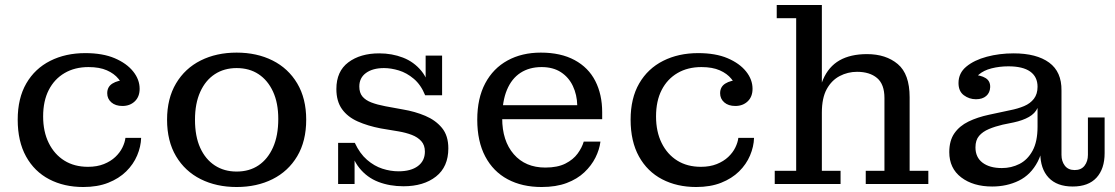

<svg xmlns="http://www.w3.org/2000/svg" viewBox="-20 -738 4472 770"><path d="M314 12Q237 12 177.5 -19Q118 -50 84.5 -110.5Q51 -171 51 -258Q51 -344 85.5 -403.5Q120 -463 181.5 -494Q243 -525 322 -525L335 -469Q280 -469 239 -445Q198 -421 175.5 -377Q153 -333 153 -271Q153 -210 175.5 -164.5Q198 -119 238 -94Q278 -69 333 -69Q369 -69 396.5 -80Q424 -91 442.5 -108.5Q461 -126 471 -146.5Q481 -167 483 -185H546Q545 -150 530 -114.5Q515 -79 486 -50.5Q457 -22 414 -5Q371 12 314 12ZM471 -313Q443 -313 426.5 -327.5Q410 -342 410 -364Q410 -390 431 -403Q452 -416 484 -417L481 -378Q472 -401 455 -422Q438 -443 408.5 -456Q379 -469 335 -469L322 -525Q392 -525 440 -504.5Q488 -484 514 -451.5Q540 -419 540 -382Q540 -350 520.5 -331.5Q501 -313 471 -313Z M929 12Q848 12 785 -19.5Q722 -51 686 -111.5Q650 -172 650 -258Q650 -343 686 -403.5Q722 -464 785 -495.5Q848 -527 929 -527Q1010 -527 1073 -495.5Q1136 -464 1172 -403.5Q1208 -343 1208 -258Q1208 -172 1172 -111.5Q1136 -51 1073 -19.5Q1010 12 929 12ZM929 -50Q980 -50 1017 -75Q1054 -100 1075 -147Q1096 -194 1096 -261Q1096 -325 1075 -370.5Q1054 -416 1017 -440.5Q980 -465 929 -465Q879 -465 841.5 -440.5Q804 -416 783 -369.5Q762 -323 762 -258Q762 -191 783 -145Q804 -99 841.5 -74.5Q879 -50 929 -50Z M1598 9Q1543 9 1497.5 -8.5Q1452 -26 1421 -64.5Q1390 -103 1380 -165H1403Q1423 -122 1452 -97Q1481 -72 1513.5 -61.5Q1546 -51 1578 -51Q1628 -51 1656 -72Q1684 -93 1684 -130Q1684 -156 1669.5 -172Q1655 -188 1631.5 -197Q1608 -206 1579 -211L1507 -223Q1455 -233 1414.5 -251Q1374 -269 1351.5 -300.5Q1329 -332 1329 -381Q1329 -452 1377 -488Q1425 -524 1501 -524Q1552 -524 1596 -507Q1640 -490 1670 -453.5Q1700 -417 1708 -356H1685Q1668 -398 1639.5 -422Q1611 -446 1579.5 -455.5Q1548 -465 1520 -465Q1475 -465 1448 -445.5Q1421 -426 1421 -391Q1421 -366 1433.5 -351Q1446 -336 1469.5 -327Q1493 -318 1525 -312L1596 -299Q1644 -291 1685.5 -273.5Q1727 -256 1752.5 -225Q1778 -194 1778 -143Q1778 -69 1728.5 -30Q1679 9 1598 9ZM1336 0V-165H1380L1402 -131V0ZM1708 -356 1687 -390V-515H1753V-356Z M2152 12Q2074 12 2016 -19Q1958 -50 1926 -110.5Q1894 -171 1894 -258Q1894 -344 1926 -404Q1958 -464 2015.5 -495.5Q2073 -527 2149 -527L2152 -469Q2103 -469 2067.5 -446Q2032 -423 2013 -377.5Q1994 -332 1994 -264Q1994 -173 2040.5 -119.5Q2087 -66 2167 -66Q2216 -66 2247.5 -82Q2279 -98 2296.5 -122Q2314 -146 2321 -170H2388Q2384 -138 2368 -106Q2352 -74 2323.5 -47Q2295 -20 2252.5 -4Q2210 12 2152 12ZM1942 -260V-316H2295L2395 -288V-260ZM2295 -316Q2294 -358 2277.5 -393Q2261 -428 2229.5 -448.5Q2198 -469 2152 -469L2149 -527Q2229 -527 2284.5 -497Q2340 -467 2367.5 -413Q2395 -359 2395 -288Z M2772 12Q2695 12 2635.5 -19Q2576 -50 2542.5 -110.5Q2509 -171 2509 -258Q2509 -344 2543.5 -403.5Q2578 -463 2639.5 -494Q2701 -525 2780 -525L2793 -469Q2738 -469 2697 -445Q2656 -421 2633.5 -377Q2611 -333 2611 -271Q2611 -210 2633.5 -164.5Q2656 -119 2696 -94Q2736 -69 2791 -69Q2827 -69 2854.5 -80Q2882 -91 2900.5 -108.5Q2919 -126 2929 -146.5Q2939 -167 2941 -185H3004Q3003 -150 2988 -114.5Q2973 -79 2944 -50.5Q2915 -22 2872 -5Q2829 12 2772 12ZM2929 -313Q2901 -313 2884.5 -327.5Q2868 -342 2868 -364Q2868 -390 2889 -403Q2910 -416 2942 -417L2939 -378Q2930 -401 2913 -422Q2896 -443 2866.5 -456Q2837 -469 2793 -469L2780 -525Q2850 -525 2898 -504.5Q2946 -484 2972 -451.5Q2998 -419 2998 -382Q2998 -350 2978.5 -331.5Q2959 -313 2929 -313Z M3087 0V-53H3173V-665H3095V-718H3276V-53H3351V0ZM3452 0V-53H3527V-345Q3527 -400 3497.5 -425Q3468 -450 3417 -450Q3380 -450 3347.5 -433Q3315 -416 3295.5 -380.5Q3276 -345 3276 -286L3258 -285Q3258 -366 3280.5 -418.5Q3303 -471 3347 -496Q3391 -521 3457 -521Q3533 -521 3580.5 -481Q3628 -441 3628 -348V-53H3703V0Z M3894 -340Q3867 -340 3845.5 -356Q3824 -372 3824 -405Q3824 -445 3855.5 -471Q3887 -497 3937.5 -510.5Q3988 -524 4045 -524Q4137 -524 4187.5 -487Q4238 -450 4237 -375L4141 -390Q4141 -430 4111.5 -451Q4082 -472 4024 -472Q3989 -472 3957 -464Q3925 -456 3905 -438.5Q3885 -421 3882 -391L3881 -438Q3913 -437 3932.5 -425Q3952 -413 3951 -388Q3950 -366 3935 -353Q3920 -340 3894 -340ZM4282 10Q4219 10 4185.5 -25.5Q4152 -61 4152 -125V-159H4141V-305H4135L4141 -349V-390L4237 -375V-117Q4237 -91 4250.5 -73.5Q4264 -56 4290 -56Q4316 -56 4329.5 -73.5Q4343 -91 4343 -117V-267H4410V-124Q4410 -61 4377.5 -25.5Q4345 10 4282 10ZM3959 10Q3883 10 3835 -26.5Q3787 -63 3787 -128Q3787 -174 3807.5 -203.5Q3828 -233 3864 -250.5Q3900 -268 3947 -278L4031 -296Q4062 -302 4087 -312.5Q4112 -323 4126.5 -342Q4141 -361 4141 -390L4144 -305H4141Q4131 -283 4106.5 -269Q4082 -255 4045 -247L4001 -238Q3971 -231 3946 -220.5Q3921 -210 3906.5 -193Q3892 -176 3892 -147Q3892 -107 3920.5 -85.5Q3949 -64 3998 -64Q4036 -64 4068.5 -80.5Q4101 -97 4121 -133.5Q4141 -170 4141 -230L4169 -227Q4169 -142 4141.5 -89.5Q4114 -37 4066 -13.5Q4018 10 3959 10Z"/></svg>

Font: Montagu Slab 24pt
Style: Regular
Weight: 400
Designer: Florian Karsten
Foundry: Florian Karsten
Version: Version 1.000